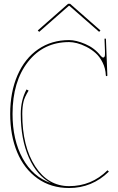

<svg xmlns="http://www.w3.org/2000/svg" viewBox="-20 -970 610 993"><path d="M182.6 -805.2 175.3 -812.5 332 -950.2H342.8L499.5 -812.5L492.7 -805.2L338.9 -939.9H335.9ZM520.5 -770H527.8L535.2 -580.1Q535.2 -576.2 531.7 -576.2Q527.3 -576.2 527.3 -580.1Q525.9 -616.2 510.7 -646.5Q495.6 -676.8 474.1 -695.8Q452.6 -714.8 426.5 -728Q400.4 -741.2 377.9 -746.8Q355.5 -752.4 337.4 -752.4Q205.1 -752.4 125 -650.4Q44.9 -548.3 44.9 -380.9Q44.9 -246.1 97.2 -150.9Q149.4 -55.7 243.7 -22.9Q170.9 -61 129.2 -155.3Q87.4 -249.5 87.4 -380.9Q87.4 -452.1 117.2 -507.3L127.9 -501.5Q106.4 -466.3 101.6 -443.8Q95.2 -415.5 95.2 -380.9Q95.2 -212.9 161.9 -110.1Q228.5 -7.3 337.4 -7.3Q453.1 -7.3 536.1 -89.4L543 -82.5Q456.1 2.4 337.4 2.4Q243.7 2.4 174.1 -47.1Q104.5 -96.7 68.6 -183.1Q32.7 -269.5 32.7 -380.9Q32.7 -494.1 70.6 -581.1Q108.4 -668 177.5 -715.3Q246.6 -762.7 337.4 -762.7Q373.5 -762.7 421.4 -742.2Q469.2 -721.7 500.5 -681.6Q508.3 -672.4 513.7 -672.4Q522.9 -672.4 522.9 -689.9V-706.5Z"/></svg>

Font: ZnikomitNo25
Style: Regular
Weight: 100
Designer: gluk
Foundry: gluk
Version: Version 0.56